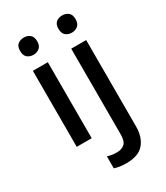

<svg xmlns="http://www.w3.org/2000/svg" viewBox="-237 -841 1018 1179"><g transform="rotate(-30 272.0 -252.0)"><path d="M137 -744Q161 -744 179 -730Q197 -716 197 -683Q197 -651 179 -636.5Q161 -622 137 -622Q111 -622 93.5 -636.5Q76 -651 76 -683Q76 -716 93.5 -730Q111 -744 137 -744ZM189 -539V0H83V-539ZM348 -683Q348 -716 365.5 -730Q383 -744 409 -744Q433 -744 451 -730Q469 -716 469 -683Q469 -651 451 -636.5Q433 -622 409 -622Q383 -622 365.5 -636.5Q348 -651 348 -683ZM298 240Q272 240 250.5 236.5Q229 233 214 228V143Q230 148 246 150.5Q262 153 282 153Q313 153 334 135.5Q355 118 355 69V-539H461V74Q461 149 422.5 194.5Q384 240 298 240Z"/></g></svg>

Font: Noto Sans Myanmar Medium
Style: Regular
Weight: 500
Designer: Monotype Design Team
Foundry: Monotype Imaging Inc.
Version: Version 2.107; ttfautohint (v1.8.4.7-5d5b)